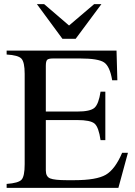

<svg xmlns="http://www.w3.org/2000/svg" viewBox="-20 -906 651 926"><path d="M469 -886 345 -719H281L158 -886H193L313 -783L434 -886ZM597 -169 551 0H12V-19Q69 -23 84 -39.5Q99 -56 99 -114V-550Q99 -606 83.5 -623Q68 -640 12 -643V-662H542L546 -519H521Q510 -586 482 -605Q454 -624 367 -624H236Q214 -624 207.5 -617.5Q201 -611 201 -588V-368H352Q415 -368 435.5 -386Q456 -404 465 -464H488V-230H465Q456 -293 436 -310Q416 -327 352 -327H201V-84Q201 -54 222 -45.5Q243 -37 302 -37H338Q445 -37 490 -63Q535 -89 569 -169Z"/></svg>

Font: STIX MathJax Latin
Style: Regular
Weight: 400
Designer: MicroPress Inc., with final additions and corrections provided by Coen Hoffman, Elsevier (retired)
Version: Version 1.1.1